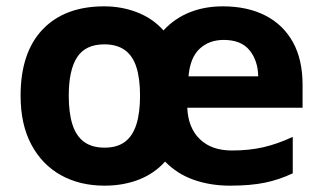

<svg xmlns="http://www.w3.org/2000/svg" viewBox="-20 -576 1018 606"><path d="M683 -556Q761 -556 817.5 -527Q874 -498 904.5 -443Q935 -388 935 -308V-236H571Q574 -172 611 -136.5Q648 -101 712 -101Q767 -101 812 -111.5Q857 -122 904 -144V-29Q862 -9 816.5 0.5Q771 10 706 10Q644 10 591.5 -8.5Q539 -27 501 -66Q467 -28 418 -9Q369 10 310 10Q232 10 172.5 -23Q113 -56 79 -119.5Q45 -183 45 -274Q45 -410 114.5 -483Q184 -556 309 -556Q364 -556 413 -537Q462 -518 496 -480Q531 -518 578.5 -537Q626 -556 683 -556ZM309 -436Q250 -436 223.5 -395.5Q197 -355 197 -274Q197 -220 208.5 -183.5Q220 -147 245 -128.5Q270 -110 310 -110Q350 -110 374.5 -128.5Q399 -147 410.5 -183.5Q422 -220 422 -274Q422 -328 410.5 -364Q399 -400 374 -418Q349 -436 309 -436ZM686 -450Q640 -450 610 -422Q580 -394 575 -335H795Q794 -385 767.5 -417.5Q741 -450 686 -450Z"/></svg>

Font: Noto Sans Cham
Style: Bold
Weight: 700
Version: Version 2.002